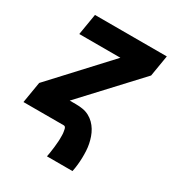

<svg xmlns="http://www.w3.org/2000/svg" viewBox="-165 -626 830 898"><g transform="rotate(30 250.0 -177.5)"><path d="M222 165Q223 160 224 154.5Q225 149 226 143.5Q227 138 227.5 132.5Q228 127 229 121.5Q230 116 230.5 110.5Q231 105 231.5 99.5Q232 94 232.5 88.5Q233 83 233.5 77.5Q234 72 234 66.5Q234 61 234 55.5Q234 50 234 44.5Q234 39 233.5 34Q233 29 232 24Q231 19 230 13.5Q229 8 226 4Q223 0 218 0H0L19 -114L289 -406H67L86 -520H474L455 -406L184 -114H218Q237 -114 255 -111Q273 -108 289 -99.5Q305 -91 317.5 -78.5Q330 -66 339 -51Q348 -36 354 -19Q360 -2 363.5 15.5Q367 33 368 51.5Q369 70 368.5 89Q368 108 366 127Q364 146 360 165Z"/></g></svg>

Font: Iosevka SS04 Heavy
Style: Italic
Weight: 900
Italic angle: -9°
Monospace: yes
Designer: Belleve Invis
Foundry: Belleve Invis
Version: Version 19.0.0; ttfautohint (v1.8.4)